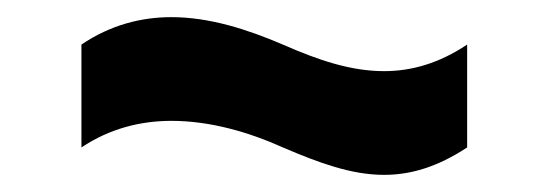

<svg xmlns="http://www.w3.org/2000/svg" viewBox="-20 -366 640 224"><path d="M525 -314V-194C490 -171 459 -162 428 -162C390 -162 352 -176 310 -194C270 -212 225 -225 180 -225C144 -225 108 -216 75 -194V-314C109 -337 145 -346 180 -346C224 -346 268 -332 310 -314C351 -296 389 -283 428 -283C460 -283 492 -292 525 -314Z"/></svg>

Font: Fervojo
Style: Bold
Weight: 700
Designer: kohakuno
Version: ver.1.0